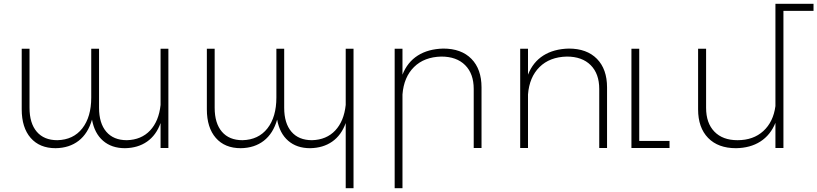

<svg xmlns="http://www.w3.org/2000/svg" viewBox="-20 -777 4291 1008"><path d="M864 -521V0H823V-131Q800 -67 752 -33.5Q704 0 636 1Q566 1 521 -38Q476 -77 463 -149Q442 -76 393 -38Q344 0 272 1Q188 1 141 -53Q94 -107 94 -203V-521H135V-211Q135 -130 173 -85.5Q211 -41 281 -41Q365 -43 412 -103Q459 -163 459 -265V-521H500V-211Q500 -130 538 -85.5Q576 -41 646 -41Q722 -43 768 -92Q814 -141 823 -226V-521Z M1836 -521V211H1795V-131Q1772 -67 1724 -33.5Q1676 0 1608 1Q1538 1 1493 -38Q1448 -77 1435 -149Q1414 -76 1365 -38Q1316 0 1244 1Q1160 1 1113 -53Q1066 -107 1066 -203V-521H1107V-211Q1107 -130 1145 -85.5Q1183 -41 1253 -41Q1337 -43 1384 -103Q1431 -163 1431 -265V-521H1472V-211Q1472 -130 1510 -85.5Q1548 -41 1618 -41Q1694 -43 1740 -92Q1786 -141 1795 -226V-521Z M2508 -318V0H2467V-310Q2467 -390 2422 -435Q2377 -480 2297 -480Q2207 -478 2153.5 -425Q2100 -372 2093 -281V211H2052V-521H2093V-385Q2119 -451 2173.5 -485.5Q2228 -520 2307 -522Q2402 -522 2455 -468Q2508 -414 2508 -318Z M3167 -318V0H3126V-310Q3126 -390 3081 -435Q3036 -480 2956 -480Q2866 -478 2812.5 -425Q2759 -372 2752 -281V0H2711V-521H2752V-385Q2778 -451 2832.5 -485.5Q2887 -520 2966 -522Q3061 -522 3114 -468Q3167 -414 3167 -318Z M3336 -37H3495V0H3295V-521H3336Z M4251 -720H4093V0H4051V-132Q4025 -68 3972 -34Q3919 0 3844 1Q3750 1 3697.5 -53Q3645 -107 3645 -203V-521H3687V-211Q3687 -131 3730.5 -86Q3774 -41 3852 -41Q3935 -41 3987.5 -89Q4040 -137 4051 -220V-757H4251Z"/></svg>

Font: Montserrat arm2 ExtraLight
Style: Regular
Weight: 275
Designer: Julieta Ulanovsky
Foundry: Julieta Ulanovsky
Version: Version 6.000